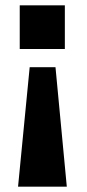

<svg xmlns="http://www.w3.org/2000/svg" viewBox="-20 -537 324 718"><path d="M53.8 -353.8V-517H222.5V-353.8ZM47.5 161 91 -285.8H187.5L229.8 161Z"/></svg>

Font: Public Sans VF
Style: Regular
Weight: 400
Designer: Pablo Impallari, Rodrigo Fuenzalida (Modified by Dan O. Williams and USWDS)
Version: Version 1.003